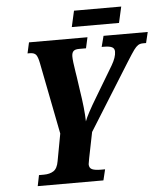

<svg xmlns="http://www.w3.org/2000/svg" viewBox="-57 -902 817 952"><g transform="rotate(-5 351.0 -425.5)"><path d="M103 -54H127Q157 -54 176 -66.5Q195 -79 201 -115L226 -250L156 -607Q150 -638 141 -649Q132 -660 110 -660H99L111 -714H402L390 -660H355Q335 -660 327 -651.5Q319 -643 319 -625Q319 -604 328 -548L332 -523L341 -460Q357 -359 358 -299Q369 -331 421 -417L509 -564Q532 -603 532 -631Q532 -647 519.5 -653.5Q507 -660 478 -660H468L482 -714H702L689 -660H674Q659 -660 649 -653.5Q639 -647 628 -632Q617 -617 590 -574L384 -244L358 -115Q353 -90 353 -86Q353 -67 367.5 -60.5Q382 -54 411 -54H432L419 0H92ZM347 -851H582L564 -771H329Z"/></g></svg>

Font: Noto Serif CondExtraBold
Style: Italic
Weight: 800
Width: 3
Italic angle: -12°
Designer: Monotype Design Team
Foundry: Monotype Imaging Inc.
Version: Version 1.001